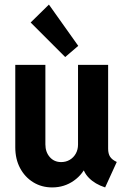

<svg xmlns="http://www.w3.org/2000/svg" viewBox="-20 -819 561 847"><path d="M210.4 7.8Q163.6 7.8 126.7 -14.9Q89.8 -37.6 68.6 -77.4Q47.4 -117.2 47.4 -169.4V-532.7H180.2V-182.1Q180.2 -148.4 199.5 -126.2Q218.8 -104 250 -104Q271 -104 287.8 -114Q304.7 -124 314.5 -141.6Q324.2 -159.2 324.2 -181.2V-532.7H457V-163.1Q457 -141.1 465.6 -127.7Q474.1 -114.3 495.1 -104.5L443.8 7.8Q398.9 -6.8 372.1 -34.4Q345.2 -62 343.8 -95.2L369.6 -66.4H321.3L364.7 -99.1Q348.1 -51.8 305.9 -22Q263.7 7.8 210.4 7.8ZM267.6 -567.4 115.2 -719.7 195.8 -798.8 325.2 -616.7Z"/></svg>

Font: Reddit Sans Condensed
Style: Bold
Weight: 700
Designer: Stephen Hutchings
Foundry: Reddit
Version: Version 1.014